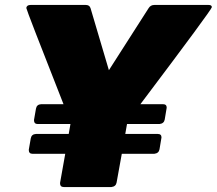

<svg xmlns="http://www.w3.org/2000/svg" viewBox="-20 -754 874 774"><path d="M429 0H237Q222 0 222 -16L243 -134H111Q96 -134 96 -150L104 -196Q107 -213 125 -214H257L264 -254H132Q117 -254 117 -270L125 -316Q128 -333 146 -334H236Q86 -715 86 -722Q88 -734 103 -734H326Q341 -734 345 -721L419 -471L579 -721Q587 -734 602 -734H821Q834 -734 834 -725Q834 -716 546 -334H637Q652 -334 652 -320L644 -272Q641 -256 623 -254H492L485 -214H616Q631 -214 631 -200L623 -152Q620 -136 602 -134H471L450 -18Q447 -2 429 0Z"/></svg>

Font: YamahaIndonesia935. App Black
Style: Italic
Weight: 900
Italic angle: -10°
Designer: Dalton Maag Ltd
Foundry: Dalton Maag Ltd
Version: Version 1.002; January 01, 2024; Regular/Italic